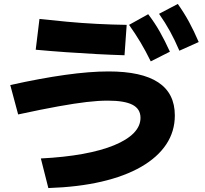

<svg xmlns="http://www.w3.org/2000/svg" viewBox="-20 -875 1040 973"><path d="M187 -72Q306 -78 399.5 -95Q493 -112 558.5 -139Q624 -166 658 -201Q692 -236 692 -278Q692 -323 651.5 -344Q611 -365 526 -365Q478 -365 418.5 -358Q359 -351 275.5 -336Q192 -321 72 -295L32 -444Q185 -478 310 -495.5Q435 -513 530 -513Q698 -513 782 -457.5Q866 -402 866 -290Q866 -209 822.5 -143.5Q779 -78 696 -30Q613 18 494.5 45.5Q376 73 225 78ZM611 -595Q544 -597 468.5 -601Q393 -605 315 -610.5Q237 -616 161 -623L180 -779Q244 -772 318.5 -765Q393 -758 471 -754Q549 -750 622 -749ZM744 -564Q718 -617 692 -660.5Q666 -704 634 -749L731 -803Q764 -760 790 -714Q816 -668 841 -613ZM889 -618Q866 -672 841.5 -716.5Q817 -761 786 -805L881 -855Q913 -810 938 -764Q963 -718 987 -662Z"/></svg>

Font: M PLUS 1 ExtraBold
Style: Regular
Weight: 800
Designer: Coji Morishita
Foundry: UNDERFOREST DESIGN
Version: Version 1.001